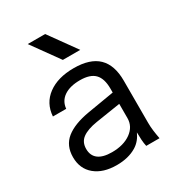

<svg xmlns="http://www.w3.org/2000/svg" viewBox="-175 -829 850 933"><g transform="rotate(-30 249.5 -363.0)"><path d="M442.7 -57.6C440.7 -72.8 439.8 -87.4 439.8 -101.6V-338.8C439.8 -396.9 424.9 -440.4 395.2 -469.5C365.6 -498.4 320.1 -513 258.8 -513C199.4 -513 151.3 -499.5 114.5 -472.4C77.8 -445.3 57.8 -407.8 54.5 -360H129.1C131.6 -387.7 144.1 -409.2 166.3 -424.4C188.6 -439.5 218.4 -447.1 255.9 -447.1C293.9 -447.1 321.5 -438.2 338.6 -420.5C355.7 -402.8 364.3 -375.2 364.3 -337.8V-315.6L214.2 -290.4C157.5 -280.7 114.2 -263.9 84.5 -240.1C54.8 -216.1 40 -182.5 40 -139.4C40 -96.2 55 -62 85 -37.2C115 -12.3 155.5 0.1 206.5 0.1C249.7 0.1 286.4 -9 316.4 -27C341.4 -42 357.9 -63.6 369.3 -89C369.4 -72.9 369.8 -58.6 370.6 -47.4C371.5 -33.2 373.3 -20.6 375.9 -9.6H450.4C447.2 -26.4 444.6 -42.4 442.7 -57.5ZM364.3 -172.3C364.3 -140.7 350.6 -115 323.1 -95.3C295.7 -75.7 260.4 -65.9 217.1 -65.9C183.6 -65.9 158.3 -72.3 141.2 -85.2C124.1 -98.1 115.5 -117.1 115.5 -142.3C115.5 -168.1 124.9 -187.8 143.6 -201.3C162.3 -214.9 189.7 -224.6 225.9 -230.4L364.3 -252ZM331.4 -574 222.1 -726H124.5L233.8 -574Z"/></g></svg>

Font: Diatome
Style: Regular
Weight: 400
Designer: 15.100.17
Foundry: 15.100.17
Version: Version 1.008;Fontself Maker 3.5.8